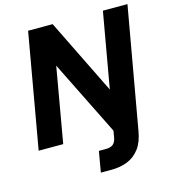

<svg xmlns="http://www.w3.org/2000/svg" viewBox="-131 -806 1014 1133"><g transform="rotate(-15 376.5 -240.0)"><path d="M23 0 146 -700H296L522 -240L603 -700H753L622 40Q611 106 581 145.5Q551 185 507 202.5Q463 220 407 220H344L366 93H407Q438 93 453 80.5Q468 68 473 41L480 0L253 -458L173 0Z"/></g></svg>

Font: DM Sans 18pt Black
Style: Italic
Weight: 900
Italic angle: -10°
Designer: Colophon Foundry, Jonny Pinhorn
Foundry: Colophon Foundry
Version: Version 4.004;gftools[0.9.30]